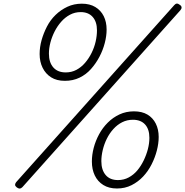

<svg xmlns="http://www.w3.org/2000/svg" viewBox="-20 -1056 1056 1095"><path d="M350 -595Q303 -595 271.5 -615Q240 -635 223 -669.5Q206 -704 206 -748Q206 -787 217 -826.5Q228 -866 247.5 -904Q267 -942 297 -971Q327 -1000 364.5 -1017.5Q402 -1035 447 -1035Q492 -1035 523.5 -1016Q555 -997 571.5 -964Q588 -931 588 -887Q588 -851 577.5 -810.5Q567 -770 547 -732Q527 -694 499 -662.5Q471 -631 433.5 -613Q396 -595 350 -595ZM355 -643Q388 -643 415.5 -657.5Q443 -672 465 -697.5Q487 -723 502.5 -754.5Q518 -786 525.5 -819Q533 -852 533 -883Q533 -932 508.5 -959.5Q484 -987 440 -987Q407 -987 379 -972Q351 -957 329 -932Q307 -907 291.5 -876.5Q276 -846 267.5 -813.5Q259 -781 259 -750Q259 -700 284 -671.5Q309 -643 355 -643ZM108 11Q100 19 93 19.5Q86 20 76 13Q66 5 66 -2Q66 -9 72 -17L974 -1027Q981 -1035 988.5 -1035.5Q996 -1036 1006 -1028Q1015 -1022 1015.5 -1014Q1016 -1006 1009 -998ZM647 19Q601 19 569 -1Q537 -21 520.5 -55.5Q504 -90 504 -135Q504 -173 514.5 -213Q525 -253 545 -290Q565 -327 594.5 -356.5Q624 -386 661.5 -403.5Q699 -421 744 -421Q790 -421 821 -402.5Q852 -384 868.5 -351Q885 -318 885 -275Q885 -238 874.5 -197.5Q864 -157 844.5 -118.5Q825 -80 796.5 -49.5Q768 -19 730.5 0Q693 19 647 19ZM653 -29Q686 -29 714 -44Q742 -59 763 -84Q784 -109 799.5 -141Q815 -173 823.5 -206Q832 -239 832 -270Q832 -319 807.5 -346Q783 -373 738 -373Q705 -373 677 -359Q649 -345 626.5 -320Q604 -295 589 -264.5Q574 -234 566 -200.5Q558 -167 558 -137Q558 -87 582.5 -58Q607 -29 653 -29Z"/></svg>

Font: Playwrite CO ExtraLight
Style: Regular
Weight: 250
Version: Version 1.002